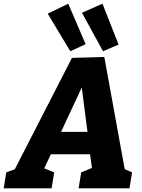

<svg xmlns="http://www.w3.org/2000/svg" viewBox="-57 -1018 770 1038"><path d="M236 -86 222 0H-37L-23 -86L23 -103L332 -705L507 -710L617 -104L657 -86L643 0H368L382 -86L440 -110L430 -184H218L182 -108ZM273 -305H416L385 -545ZM323 -741 201 -944 312 -998 406 -779ZM500 -741 386 -949 497 -998 584 -777Z"/></svg>

Font: Bitter ExtraBold
Style: Italic
Weight: 800
Italic angle: -9°
Designer: Sol Matas, and Bitter project Authors
Foundry: Sol Matas
Version: Version 2.001